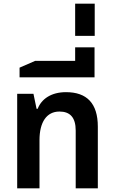

<svg xmlns="http://www.w3.org/2000/svg" viewBox="-20 -1030 624 1050"><path d="M74 0H196V-264C196 -362 235 -420 305 -420C363 -420 394 -388 394 -316V0H515V-337C515 -465 455 -526 341 -526C260 -526 207 -489 186 -435H180L163 -517H74Z M87 -607H497V-771H391V-697H172L87 -660Z M391 -834H498V-1010H391Z"/></svg>

Font: Noto Sans Thai UI SemCond SemBd
Style: Regular
Weight: 600
Width: 4
Designer: Monotype Design Team
Foundry: Monotype Imaging Inc.
Version: Version 2.000